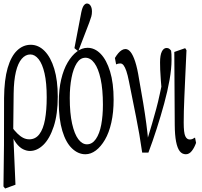

<svg xmlns="http://www.w3.org/2000/svg" viewBox="-24 -809 1140 1086"><path d="M-4.4 245.6 -1.5 15.1 -1 -254.9Q0 -358.4 19.3 -424.6Q38.6 -490.7 72.5 -523.2Q106.4 -555.7 149.9 -555.7Q193.8 -555.7 228.5 -520.3Q263.2 -484.9 283 -419.4Q302.7 -354 302.7 -263.2Q302.7 -163.1 280 -94Q257.3 -24.9 221.7 10Q186 44.9 145 44.9Q126.5 44.9 106.2 34.9Q85.9 24.9 67.1 0Q48.3 -24.9 35.2 -67.4H33.2L41.5 -92.3Q58.1 -69.8 74.5 -53.7Q90.8 -37.6 107.2 -29.3Q123.5 -21 141.6 -21Q176.8 -21 198.7 -50Q220.7 -79.1 230.5 -132.6Q240.2 -186 240.2 -258.3Q240.2 -340.8 228 -394Q215.8 -447.3 194.6 -474.1Q173.3 -501 147.5 -501Q120.1 -501 98.9 -476.3Q77.6 -451.7 65.9 -402.8Q54.2 -354 53.2 -280.8L50.8 -68.4V-57.6L63.5 235.8L4.9 257.3Z M459 63.5Q418 63.5 383.3 30.5Q348.6 -2.4 328.6 -68.6Q308.6 -134.8 308.6 -231Q308.6 -302.7 322 -359.6Q335.4 -416.5 358.9 -456.1Q382.3 -495.6 410.9 -517.1Q439.5 -538.6 471.2 -538.6Q512.2 -538.6 545.4 -504.4Q578.6 -470.2 598.6 -404.8Q618.7 -339.4 618.7 -245.1Q618.7 -173.3 605.7 -115.7Q592.8 -58.1 569.6 -18.6Q546.4 21 518.1 42.2Q489.7 63.5 459 63.5ZM467.8 7.3Q497.6 7.3 518.3 -22.7Q539.1 -52.7 548.6 -103.5Q558.1 -154.3 558.1 -216.8Q558.1 -303.2 545.2 -362.5Q532.2 -421.9 510 -452.1Q487.8 -482.4 459.5 -482.4Q429.7 -482.4 410.2 -451.7Q390.6 -420.9 380.6 -369.1Q370.6 -317.4 370.6 -254.9Q370.6 -168.5 383.8 -109.6Q397 -50.8 418.9 -21.7Q440.9 7.3 467.8 7.3ZM397 -536.6 436 -740.2Q441.9 -767.6 450.2 -778.3Q458.5 -789.1 467.8 -789.1Q480.5 -789.1 488.3 -776.6Q496.1 -764.2 496.1 -744.1Q496.1 -728.5 492.7 -716.3Q489.3 -704.1 481 -681.6L418.5 -519Z M780.3 54.2Q765.1 -52.2 745.4 -148.9Q725.6 -245.6 705.6 -347.7Q698.2 -385.3 690.7 -407.2Q683.1 -429.2 675 -439.7Q667 -450.2 656.2 -450.2Q648.9 -450.2 643.3 -448.7Q637.7 -447.3 632.8 -444.8L626 -481Q635.3 -496.6 644.8 -507.8Q654.3 -519 664.8 -525.4Q675.3 -531.7 685.5 -531.7Q701.2 -531.7 714.8 -514.6Q728.5 -497.6 740.7 -460.4Q752.9 -423.3 762.7 -360.8Q775.4 -290 785.9 -227.1Q796.4 -164.1 803.7 -108.4Q811 -52.7 815.4 -2.4H804.7L808.6 -17.6Q823.7 -66.9 836.2 -109.6Q848.6 -152.3 859.6 -192.9Q870.6 -233.4 879.6 -276.4Q888.7 -319.3 899.4 -368.2L893.1 -265.6Q888.7 -319.8 885.7 -355.2Q882.8 -390.6 882.1 -414.8Q881.3 -439 881.3 -456.1Q881.3 -497.1 891.4 -517.3Q901.4 -537.6 918 -537.6Q927.7 -537.6 933.1 -533.4Q938.5 -529.3 943.8 -522.5Q945.3 -512.7 945.8 -501.7Q946.3 -490.7 946.3 -470.2Q946.3 -420.9 935.1 -357.2Q923.8 -293.5 904.5 -222.9Q885.3 -152.3 862.3 -80.8Q839.4 -9.3 815.4 54.2Z M1027.3 63.5Q1005.9 63.5 992.4 45.9Q979 28.3 971.9 -8.3Q964.8 -44.9 964.4 -102.5L961.9 -515.1L1023.4 -536.6L1030.8 -524.9Q1026.4 -435.1 1023.7 -370.8Q1021 -306.6 1018.8 -260.7Q1016.6 -214.8 1015.9 -180.4Q1015.1 -146 1015.1 -115.7Q1015.1 -58.1 1023.9 -39.1Q1032.7 -20 1049.3 -20Q1057.6 -20 1064.7 -22.9Q1071.8 -25.9 1079.1 -30.8L1085 -1Q1075.7 25.9 1061 44.7Q1046.4 63.5 1027.3 63.5Z"/></svg>

Font: Scarab Serif
Style: Condensed
Weight: 400
Designer: John Roberts
Foundry: Scarab
Version: 1.0